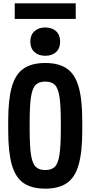

<svg xmlns="http://www.w3.org/2000/svg" viewBox="-20 -1116 540 1146"><path d="M250 10Q169 10 120.5 -23.5Q72 -57 50.5 -133Q29 -209 29 -335V-395Q29 -522 50.5 -597.5Q72 -673 120.5 -706.5Q169 -740 250 -740Q331 -740 379.5 -706.5Q428 -673 449.5 -597.5Q471 -522 471 -395V-335Q471 -209 449.5 -133Q428 -57 379.5 -23.5Q331 10 250 10ZM250 -101Q288 -101 307.5 -120.5Q327 -140 335 -192.5Q343 -245 343 -344V-386Q343 -485 335 -537.5Q327 -590 307.5 -609.5Q288 -629 250 -629Q213 -629 193 -609.5Q173 -590 165 -537.5Q157 -485 157 -386V-344Q157 -245 165 -192.5Q173 -140 193 -120.5Q213 -101 250 -101ZM250 -783Q210 -783 185.5 -805.5Q161 -828 161 -867Q161 -907 185.5 -929.5Q210 -952 250 -952Q291 -952 315 -929.5Q339 -907 339 -867Q339 -828 315 -805.5Q291 -783 250 -783ZM68 -1003V-1096H432V-1003Z"/></svg>

Font: M PLUS 1 Code SemiBold
Style: Regular
Weight: 600
Designer: Coji Morishita
Foundry: UNDERFOREST DESIGN
Version: Version 1.005